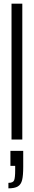

<svg xmlns="http://www.w3.org/2000/svg" viewBox="-20 -763 185 1050"><path d="M43 0V-743H102V0ZM63 167V144H37V62H107V149Q107 197 101 221.5Q95 246 77.5 256.5Q60 267 26 267V237Q51 237 57 223.5Q63 210 63 167Z"/></svg>

Font: Saira Ultra Condensed
Style: Regular
Weight: 400
Width: 1
Designer: Hector Gatti with collaboration of the Omnibus-Type team
Foundry: Omnibus-Type
Version: Version 1.001; ttfautohint (v1.8)